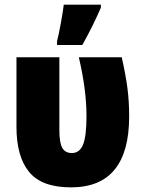

<svg xmlns="http://www.w3.org/2000/svg" viewBox="-20 -800 619 828"><path d="M51 -253V-553H236V-239Q236 -185 248.5 -162.5Q261 -140 290 -140Q323 -140 338 -176Q353 -212 353 -300Q353 -412 320 -553H505Q522 -478 529.5 -420.5Q537 -363 537 -298Q537 8 286 8Q160 8 105.5 -58.5Q51 -125 51 -253ZM226 -622Q233 -649 242.5 -701Q252 -753 255 -780H415V-767Q380 -686 335 -606H226Z"/></svg>

Font: Noto Sans Display Black Narrow
Style: Regular
Weight: 900
Width: 4
Designer: Monotype Design team
Foundry: Monotype Imaging Inc.
Version: Version 1.000